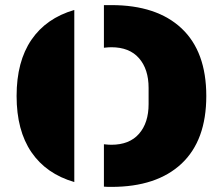

<svg xmlns="http://www.w3.org/2000/svg" viewBox="-20 -720 873 752"><path d="M271 -7Q161 -39 103 -124Q45 -209 45 -344Q45 -479 103 -564Q161 -649 271 -681ZM387 -533V-700H416Q594 -700 691 -609Q788 -518 788 -344Q788 -170 691 -79Q594 12 416 12Q396 12 387 11V-155Q405 -153 416 -153Q487 -153 524.5 -196Q562 -239 562 -312V-376Q562 -449 524.5 -492Q487 -535 416 -535Q405 -535 387 -533Z"/></svg>

Font: Archicoco
Style: Regular
Weight: 400
Designer: Hector Gatti
Foundry: Hector Gatti
Version: 1.002